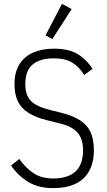

<svg xmlns="http://www.w3.org/2000/svg" viewBox="-20 -962 553 994"><path d="M256 12Q179 12 126.5 -20Q74 -52 37 -105L80 -139Q113 -92 154 -65Q195 -38 256 -38Q331 -38 370.5 -74Q410 -110 410 -184Q410 -224 397 -251.5Q384 -279 356 -297Q328 -315 282 -325L226 -339Q167 -353 129 -376.5Q91 -400 73 -436.5Q55 -473 55 -526Q55 -588 80.5 -629Q106 -670 152 -690Q198 -710 260 -710Q333 -710 379.5 -683.5Q426 -657 459 -605L416 -574Q389 -617 353 -638.5Q317 -660 258 -660Q188 -660 149.5 -628.5Q111 -597 111 -526Q111 -488 124 -462Q137 -436 165.5 -420Q194 -404 238 -393L294 -379Q355 -364 393 -340Q431 -316 448.5 -278.5Q466 -241 466 -185Q466 -120 441 -75.5Q416 -31 368.5 -9.5Q321 12 256 12ZM351 -915 251 -760 216 -779 301 -942Z"/></svg>

Font: IBM Plex Sans Condensed Light
Style: Regular
Weight: 300
Width: 3
Designer: Mike Abbink, Paul van der Laan, Pieter van Rosmalen
Foundry: Bold Monday
Version: Version 3.201